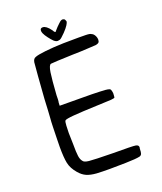

<svg xmlns="http://www.w3.org/2000/svg" viewBox="-172 -921 1001 1188"><g transform="rotate(-20 329.0 -327.0)"><path d="M98.6 -126Q99.6 -168.9 100.6 -206.5Q101.6 -244.1 103.5 -261.7Q105.5 -280.3 106.9 -315.4Q108.4 -350.6 110.4 -385.7Q115.2 -457 121.1 -530.3Q127 -603.5 128.9 -622.1Q130.9 -632.8 135.7 -640.1Q140.6 -647.5 150.4 -650.4Q167 -657.2 218.3 -663.1Q269.5 -668.9 337.9 -670.9Q397.5 -671.9 436.5 -671.9Q456.1 -671.9 485.4 -671.4Q514.6 -670.9 522.5 -664.1Q533.2 -660.2 541 -646.5Q548.8 -632.8 548.8 -618.2Q548.8 -606.4 543.5 -600.6Q538.1 -594.7 522.5 -591.8Q514.6 -591.8 470.7 -588.9Q426.8 -585.9 369.1 -585Q308.6 -583 268.1 -581.1Q227.5 -579.1 222.7 -578.1Q209 -574.2 202.1 -529.8Q195.3 -485.4 188.5 -382.8Q188.5 -371.1 188 -356.9Q187.5 -342.8 185.5 -335.9L184.6 -315.4L336.9 -314.5Q402.3 -314.5 448.2 -312.5Q494.1 -310.5 499 -308.6Q512.7 -306.6 516.6 -299.8Q520.5 -293 522.5 -275.4Q522.5 -265.6 521.5 -258.3Q520.5 -251 520.5 -248Q519.5 -243.2 495.1 -241.2Q470.7 -239.3 403.3 -237.3Q297.9 -233.4 245.6 -229Q193.4 -224.6 187.5 -217.8Q182.6 -212.9 181.2 -185.1Q179.7 -157.2 179.7 -137.7Q179.7 -106.4 181.6 -65.4Q181.6 -8.8 185.1 15.1Q188.5 39.1 199.2 51.8Q206.1 64.5 238.3 67.9Q270.5 71.3 394.5 73.2Q524.4 73.2 543 76.7Q561.5 80.1 561.5 94.7Q561.5 99.6 559.6 105.5Q559.6 127 555.7 136.7Q551.8 146.5 541 149.4Q516.6 155.3 446.8 156.7Q377 158.2 342.8 158.2Q293 158.2 256.8 156.2Q216.8 153.3 191.4 142.1Q166 130.9 144.5 105.5Q113.3 69.3 105.5 32.2Q97.7 -4.9 97.7 -75.2Q97.7 -98.6 98.6 -126ZM235.4 -797.9Q238.3 -807.6 252 -807.6Q262.7 -807.6 275.4 -798.3Q288.1 -789.1 302.7 -768.6Q306.6 -760.7 310.5 -756.8Q314.5 -752.9 316.4 -752.9L323.2 -760.7Q330.1 -768.6 338.9 -778.3Q348.6 -788.1 356.9 -795.9Q365.2 -803.7 369.1 -806.6Q377 -811.5 383.8 -811.5Q386.7 -811.5 392.6 -809.1Q398.4 -806.6 402.3 -794.9Q403.3 -793 403.3 -791Q403.3 -784.2 393.6 -768.6Q383.8 -752.9 362.3 -730.5Q334 -701.2 324.7 -698.7Q315.4 -696.3 311.5 -696.3Q298.8 -696.3 285.2 -709Q274.4 -719.7 259.8 -738.8Q245.1 -757.8 238.3 -773.4Q234.4 -783.2 234.4 -790Q234.4 -793.9 235.4 -797.9Z"/></g></svg>

Font: JasonHandwriting4
Style: Regular
Weight: 400
Version: Version 1.01.21